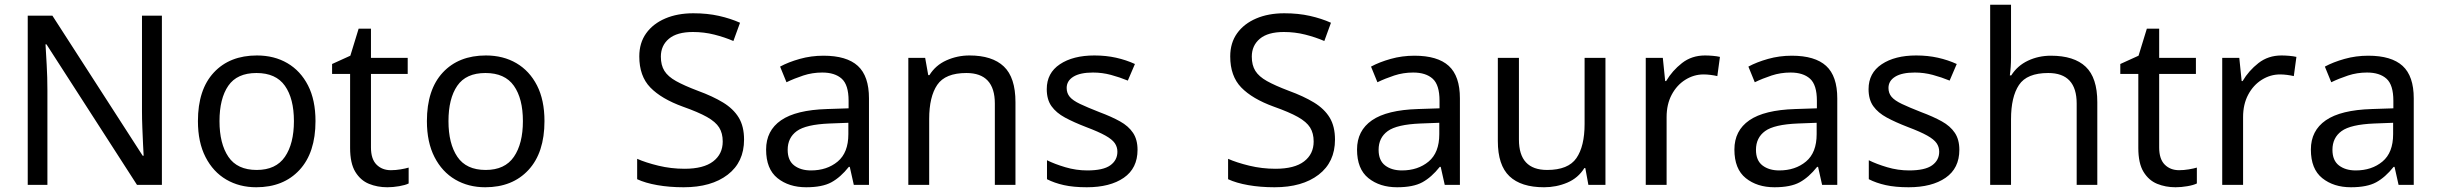

<svg xmlns="http://www.w3.org/2000/svg" viewBox="-20 -780 10284 810"><path d="M663 0H558L176 -593H172Q174 -558 177 -506Q180 -454 180 -399V0H97V-714H201L582 -123H586Q585 -139 583.5 -171Q582 -203 580.5 -241Q579 -279 579 -311V-714H663Z M1311 -269Q1311 -136 1243.5 -63Q1176 10 1061 10Q990 10 934.5 -22.5Q879 -55 847 -117.5Q815 -180 815 -269Q815 -402 882 -474Q949 -546 1064 -546Q1137 -546 1192.5 -513.5Q1248 -481 1279.5 -419.5Q1311 -358 1311 -269ZM906 -269Q906 -174 943.5 -118.5Q981 -63 1063 -63Q1144 -63 1182 -118.5Q1220 -174 1220 -269Q1220 -364 1182 -418Q1144 -472 1062 -472Q980 -472 943 -418Q906 -364 906 -269Z M1629 -62Q1649 -62 1670 -65.5Q1691 -69 1704 -73V-6Q1690 1 1664 5.5Q1638 10 1614 10Q1572 10 1536.5 -4.5Q1501 -19 1479 -55Q1457 -91 1457 -156V-468H1381V-510L1458 -545L1493 -659H1545V-536H1700V-468H1545V-158Q1545 -109 1568.5 -85.5Q1592 -62 1629 -62Z M2277 -269Q2277 -136 2209.5 -63Q2142 10 2027 10Q1956 10 1900.5 -22.5Q1845 -55 1813 -117.5Q1781 -180 1781 -269Q1781 -402 1848 -474Q1915 -546 2030 -546Q2103 -546 2158.5 -513.5Q2214 -481 2245.5 -419.5Q2277 -358 2277 -269ZM1872 -269Q1872 -174 1909.5 -118.5Q1947 -63 2029 -63Q2110 -63 2148 -118.5Q2186 -174 2186 -269Q2186 -364 2148 -418Q2110 -472 2028 -472Q1946 -472 1909 -418Q1872 -364 1872 -269Z M3119 -191Q3119 -96 3050 -43Q2981 10 2864 10Q2804 10 2753 1Q2702 -8 2668 -24V-110Q2704 -94 2757.5 -81Q2811 -68 2868 -68Q2948 -68 2988.5 -99Q3029 -130 3029 -183Q3029 -218 3014 -242Q2999 -266 2962.5 -286.5Q2926 -307 2861 -330Q2770 -363 2723.5 -411Q2677 -459 2677 -542Q2677 -599 2706 -639.5Q2735 -680 2786.5 -702Q2838 -724 2905 -724Q2964 -724 3013 -713Q3062 -702 3102 -684L3074 -607Q3037 -623 2993.5 -634Q2950 -645 2903 -645Q2836 -645 2802 -616.5Q2768 -588 2768 -541Q2768 -505 2783 -481Q2798 -457 2832 -438Q2866 -419 2924 -397Q2987 -374 3030.5 -347.5Q3074 -321 3096.5 -284Q3119 -247 3119 -191Z M3454 -545Q3552 -545 3599 -502Q3646 -459 3646 -365V0H3582L3565 -76H3561Q3526 -32 3487.5 -11Q3449 10 3381 10Q3308 10 3260 -28.5Q3212 -67 3212 -149Q3212 -229 3275 -272.5Q3338 -316 3469 -320L3560 -323V-355Q3560 -422 3531 -448Q3502 -474 3449 -474Q3407 -474 3369 -461.5Q3331 -449 3298 -433L3271 -499Q3306 -518 3354 -531.5Q3402 -545 3454 -545ZM3480 -259Q3380 -255 3341.5 -227Q3303 -199 3303 -148Q3303 -103 3330.5 -82Q3358 -61 3401 -61Q3469 -61 3514 -98.5Q3559 -136 3559 -214V-262Z M4070 -546Q4166 -546 4215 -499.5Q4264 -453 4264 -349V0H4177V-343Q4177 -472 4057 -472Q3968 -472 3934 -422Q3900 -372 3900 -278V0H3812V-536H3883L3896 -463H3901Q3927 -505 3973 -525.5Q4019 -546 4070 -546Z M4779 -148Q4779 -70 4721 -30Q4663 10 4565 10Q4509 10 4468.5 1Q4428 -8 4397 -24V-104Q4429 -88 4474.5 -74.5Q4520 -61 4567 -61Q4634 -61 4664 -82.5Q4694 -104 4694 -140Q4694 -160 4683 -176Q4672 -192 4643.5 -208Q4615 -224 4562 -244Q4510 -264 4473 -284Q4436 -304 4416 -332Q4396 -360 4396 -404Q4396 -472 4451.5 -509Q4507 -546 4597 -546Q4646 -546 4688.5 -536.5Q4731 -527 4768 -510L4738 -440Q4704 -454 4667 -464Q4630 -474 4591 -474Q4537 -474 4508.5 -456.5Q4480 -439 4480 -409Q4480 -387 4493 -371.5Q4506 -356 4536.5 -341.5Q4567 -327 4618 -307Q4669 -288 4705 -268Q4741 -248 4760 -219.5Q4779 -191 4779 -148Z M5612 -191Q5612 -96 5543 -43Q5474 10 5357 10Q5297 10 5246 1Q5195 -8 5161 -24V-110Q5197 -94 5250.5 -81Q5304 -68 5361 -68Q5441 -68 5481.5 -99Q5522 -130 5522 -183Q5522 -218 5507 -242Q5492 -266 5455.5 -286.5Q5419 -307 5354 -330Q5263 -363 5216.5 -411Q5170 -459 5170 -542Q5170 -599 5199 -639.5Q5228 -680 5279.5 -702Q5331 -724 5398 -724Q5457 -724 5506 -713Q5555 -702 5595 -684L5567 -607Q5530 -623 5486.5 -634Q5443 -645 5396 -645Q5329 -645 5295 -616.5Q5261 -588 5261 -541Q5261 -505 5276 -481Q5291 -457 5325 -438Q5359 -419 5417 -397Q5480 -374 5523.5 -347.5Q5567 -321 5589.5 -284Q5612 -247 5612 -191Z M5947 -545Q6045 -545 6092 -502Q6139 -459 6139 -365V0H6075L6058 -76H6054Q6019 -32 5980.5 -11Q5942 10 5874 10Q5801 10 5753 -28.5Q5705 -67 5705 -149Q5705 -229 5768 -272.5Q5831 -316 5962 -320L6053 -323V-355Q6053 -422 6024 -448Q5995 -474 5942 -474Q5900 -474 5862 -461.5Q5824 -449 5791 -433L5764 -499Q5799 -518 5847 -531.5Q5895 -545 5947 -545ZM5973 -259Q5873 -255 5834.5 -227Q5796 -199 5796 -148Q5796 -103 5823.5 -82Q5851 -61 5894 -61Q5962 -61 6007 -98.5Q6052 -136 6052 -214V-262Z M6753 -536V0H6681L6668 -71H6664Q6638 -29 6592 -9.5Q6546 10 6494 10Q6397 10 6348 -36.5Q6299 -83 6299 -185V-536H6388V-191Q6388 -63 6507 -63Q6596 -63 6630.5 -113Q6665 -163 6665 -257V-536Z M7173 -546Q7188 -546 7205.5 -544.5Q7223 -543 7236 -540L7225 -459Q7212 -462 7196.5 -464Q7181 -466 7167 -466Q7126 -466 7090 -443.5Q7054 -421 7032.5 -380.5Q7011 -340 7011 -286V0H6923V-536H6995L7005 -438H7009Q7035 -482 7076 -514Q7117 -546 7173 -546Z M7539 -545Q7637 -545 7684 -502Q7731 -459 7731 -365V0H7667L7650 -76H7646Q7611 -32 7572.5 -11Q7534 10 7466 10Q7393 10 7345 -28.5Q7297 -67 7297 -149Q7297 -229 7360 -272.5Q7423 -316 7554 -320L7645 -323V-355Q7645 -422 7616 -448Q7587 -474 7534 -474Q7492 -474 7454 -461.5Q7416 -449 7383 -433L7356 -499Q7391 -518 7439 -531.5Q7487 -545 7539 -545ZM7565 -259Q7465 -255 7426.5 -227Q7388 -199 7388 -148Q7388 -103 7415.5 -82Q7443 -61 7486 -61Q7554 -61 7599 -98.5Q7644 -136 7644 -214V-262Z M8246 -148Q8246 -70 8188 -30Q8130 10 8032 10Q7976 10 7935.5 1Q7895 -8 7864 -24V-104Q7896 -88 7941.5 -74.5Q7987 -61 8034 -61Q8101 -61 8131 -82.5Q8161 -104 8161 -140Q8161 -160 8150 -176Q8139 -192 8110.5 -208Q8082 -224 8029 -244Q7977 -264 7940 -284Q7903 -304 7883 -332Q7863 -360 7863 -404Q7863 -472 7918.5 -509Q7974 -546 8064 -546Q8113 -546 8155.5 -536.5Q8198 -527 8235 -510L8205 -440Q8171 -454 8134 -464Q8097 -474 8058 -474Q8004 -474 7975.5 -456.5Q7947 -439 7947 -409Q7947 -387 7960 -371.5Q7973 -356 8003.5 -341.5Q8034 -327 8085 -307Q8136 -288 8172 -268Q8208 -248 8227 -219.5Q8246 -191 8246 -148Z M8464 -537Q8464 -497 8459 -462H8465Q8491 -503 8535.5 -524Q8580 -545 8632 -545Q8730 -545 8779 -498.5Q8828 -452 8828 -349V0H8741V-343Q8741 -472 8621 -472Q8531 -472 8497.5 -421.5Q8464 -371 8464 -277V0H8376V-760H8464Z M9173 -62Q9193 -62 9214 -65.5Q9235 -69 9248 -73V-6Q9234 1 9208 5.5Q9182 10 9158 10Q9116 10 9080.5 -4.5Q9045 -19 9023 -55Q9001 -91 9001 -156V-468H8925V-510L9002 -545L9037 -659H9089V-536H9244V-468H9089V-158Q9089 -109 9112.5 -85.5Q9136 -62 9173 -62Z M9605 -546Q9620 -546 9637.5 -544.5Q9655 -543 9668 -540L9657 -459Q9644 -462 9628.5 -464Q9613 -466 9599 -466Q9558 -466 9522 -443.5Q9486 -421 9464.5 -380.5Q9443 -340 9443 -286V0H9355V-536H9427L9437 -438H9441Q9467 -482 9508 -514Q9549 -546 9605 -546Z M9971 -545Q10069 -545 10116 -502Q10163 -459 10163 -365V0H10099L10082 -76H10078Q10043 -32 10004.5 -11Q9966 10 9898 10Q9825 10 9777 -28.5Q9729 -67 9729 -149Q9729 -229 9792 -272.5Q9855 -316 9986 -320L10077 -323V-355Q10077 -422 10048 -448Q10019 -474 9966 -474Q9924 -474 9886 -461.5Q9848 -449 9815 -433L9788 -499Q9823 -518 9871 -531.5Q9919 -545 9971 -545ZM9997 -259Q9897 -255 9858.5 -227Q9820 -199 9820 -148Q9820 -103 9847.5 -82Q9875 -61 9918 -61Q9986 -61 10031 -98.5Q10076 -136 10076 -214V-262Z"/></svg>

Font: Noto Sans Saurashtra
Style: Regular
Weight: 400
Designer: Monotype Design Team
Foundry: Monotype Imaging Inc.
Version: Version 2.001; ttfautohint (v1.8.4.7-5d5b)